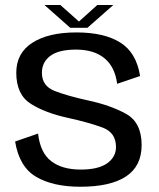

<svg xmlns="http://www.w3.org/2000/svg" viewBox="-20 -724 622 749"><path d="M293.5 4.5Q411 4.5 471.8 -35.8Q532.5 -76 532.5 -158Q532.5 -246.5 471.2 -280.2Q410 -314 320 -333Q243 -350 193.2 -369.2Q143.5 -388.5 143.5 -440Q143.5 -481.5 176.2 -506Q209 -530.5 276.5 -530.5Q346.5 -530.5 387.5 -496.8Q428.5 -463 437 -397L526.5 -427.5Q512 -519 449 -558.2Q386 -597.5 278 -597.5Q169 -597.5 106.2 -557.2Q43.5 -517 43.5 -440Q43.5 -355 100.2 -319Q157 -283 248 -263.5Q327 -246 379.8 -226.5Q432.5 -207 432.5 -150.5Q432.5 -111.5 398 -87Q363.5 -62.5 295 -62.5Q222.5 -62.5 179.8 -95.2Q137 -128 128.5 -203L39 -172Q55 -73 121 -34.2Q187 4.5 293.5 4.5ZM254 -615.5H321L422 -704.5H359.5L288 -640L215.5 -704.5H153.5Z"/></svg>

Font: Anybody UltraCondensed Thin
Style: Regular
Weight: 400
Version: Version 1.111